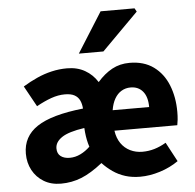

<svg xmlns="http://www.w3.org/2000/svg" viewBox="-54 -807 888 873"><g transform="rotate(-5 390.5 -370.5)"><path d="M189.7 12Q144.6 12 111.4 -8.1Q78.2 -28.2 60 -62.1Q41.9 -96 41.9 -137.5Q41.9 -216.1 108 -260Q174.1 -304 318.6 -319.5Q317.1 -341.2 309.4 -357.3Q301.6 -373.4 285.5 -382.2Q269.4 -391 241.7 -391Q211.3 -391 179.5 -379.7Q147.7 -368.4 111.5 -348.3L59.3 -442.9Q90.9 -462.3 123.8 -477.1Q156.6 -492 191.2 -500Q225.8 -508.1 261.8 -508.1Q308.6 -508.1 343.6 -488Q378.6 -468 400.3 -433.2Q431.9 -469.4 467.5 -488.8Q503.1 -508.1 547.1 -508.1Q612.8 -508.1 656.9 -476Q700.9 -443.9 722.7 -389.3Q744.6 -334.7 744.6 -266.8Q744.6 -247.3 742.9 -231.5Q741.2 -215.7 739.2 -206.7H452.3Q457.2 -172.6 473.6 -148.8Q490 -125.1 515.3 -112.7Q540.7 -100.2 571.1 -100.2Q599.6 -100.2 626.1 -108.1Q652.6 -116 679.3 -131.8L726.3 -43.8Q688.6 -17.4 641.9 -2.7Q595.2 12 551 12Q514.3 12 483.6 2.4Q452.8 -7.2 427.2 -25Q401.6 -42.7 380.5 -65.3Q327.8 -23.5 283.3 -5.7Q238.8 12 189.7 12ZM239.6 -101.6Q264.7 -101.6 288.5 -113.2Q312.2 -124.7 332.3 -144.2Q327.1 -159.5 323.7 -176.3Q320.3 -193.1 318.6 -210.2L316.9 -230.9Q244.4 -220.2 213.5 -199.3Q182.5 -178.3 182.5 -149.3Q182.5 -125.6 198.1 -113.6Q213.7 -101.6 239.6 -101.6ZM452.3 -300.2H618.9Q618.9 -346.6 598.4 -371.4Q577.9 -396.2 542.2 -396.2Q519.3 -396.2 500.7 -385.1Q482 -374.1 469.7 -352.6Q457.3 -331.1 452.3 -300.2ZM321.6 -570 436.9 -753H591.8L600.4 -737.5L433.7 -570Z"/></g></svg>

Font: Mada
Style: Regular
Weight: 400
Designer: Khaled Hosny
Version: Version 1.5